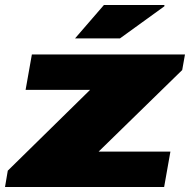

<svg xmlns="http://www.w3.org/2000/svg" viewBox="-41 -745 757 765"><path d="M-21 0 -10 -65 318 -387H61L86 -528H696L685 -466L352 -141H638L613 0ZM258 -592 373 -725H614V-720L437 -592Z"/></svg>

Font: Archivo Expanded Black
Style: Italic
Weight: 900
Width: 7
Italic angle: -10°
Designer: Hector Gatti
Foundry: Omnibus-Type
Version: Version 2.001